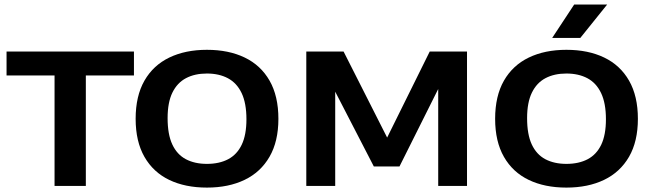

<svg xmlns="http://www.w3.org/2000/svg" viewBox="-20 -823 2886 850"><path d="M221.5 0V-489H9V-595H573V-489H360V0Z M896 7.5Q800 7.5 729.2 -26.5Q658.5 -60.5 619.5 -128.5Q580.5 -196.5 580.5 -297Q580.5 -398 619.5 -466Q658.5 -534 729.5 -568.2Q800.5 -602.5 896 -602.5Q992.5 -602.5 1063.5 -568.2Q1134.5 -534 1173.5 -465.8Q1212.5 -397.5 1212.5 -297Q1212.5 -197 1173.2 -129Q1134 -61 1063 -26.8Q992 7.5 896 7.5ZM896 -97.5Q951 -97.5 990.2 -118.2Q1029.5 -139 1050.2 -182.5Q1071 -226 1071 -295Q1071 -366 1049.8 -410.8Q1028.5 -455.5 989.2 -476.5Q950 -497.5 896 -497.5Q842.5 -497.5 803.5 -477Q764.5 -456.5 743.2 -413Q722 -369.5 722 -300Q722 -228 742.8 -183.5Q763.5 -139 802.8 -118.2Q842 -97.5 896 -97.5Z M1336 0V-595H1501L1703 -196H1685L1882.5 -595H2047.5V0H1920V-483H1947L1748.5 -86H1635L1430 -483H1464V0Z M2487.5 7.5Q2391.5 7.5 2320.8 -26.5Q2250 -60.5 2211 -128.5Q2172 -196.5 2172 -297Q2172 -398 2211 -466Q2250 -534 2321 -568.2Q2392 -602.5 2487.5 -602.5Q2584 -602.5 2655 -568.2Q2726 -534 2765 -465.8Q2804 -397.5 2804 -297Q2804 -197 2764.8 -129Q2725.5 -61 2654.5 -26.8Q2583.5 7.5 2487.5 7.5ZM2487.5 -97.5Q2542.5 -97.5 2581.8 -118.2Q2621 -139 2641.8 -182.5Q2662.5 -226 2662.5 -295Q2662.5 -366 2641.2 -410.8Q2620 -455.5 2580.8 -476.5Q2541.5 -497.5 2487.5 -497.5Q2434 -497.5 2395 -477Q2356 -456.5 2334.8 -413Q2313.5 -369.5 2313.5 -300Q2313.5 -228 2334.2 -183.5Q2355 -139 2394.2 -118.2Q2433.5 -97.5 2487.5 -97.5ZM2424.5 -655 2522 -803H2668L2549 -655Z"/></svg>

Font: Encode Sans SC SemiExpanded SemiBold
Style: Regular
Weight: 600
Width: 6
Designer: Multiple Designers
Foundry: Impallari Type
Version: Version 3.002